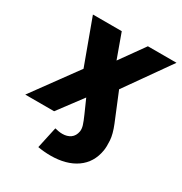

<svg xmlns="http://www.w3.org/2000/svg" viewBox="-206 -675 962 1016"><g transform="rotate(30 274.5 -166.5)"><path d="M246.6 212.9Q227.5 212.9 207.8 211.2Q188 209.5 168.9 206.1L197.3 75.2Q206.5 77.6 219 79.8Q231.4 82 243.7 82Q272.5 82 292.7 67.9Q313 53.7 318.4 23.9Q320.8 7.3 314.9 -12Q309.1 -31.2 293 -67.4L257.3 -147.9L146.5 0H-29.8L168.9 -272.5L68.4 -545.9H244.6L298.3 -397.5L404.3 -545.9H579.1L386.2 -272.5L456.1 -102.5Q477.1 -50.8 479.5 -13.7Q481.9 23.4 478 47.4Q464.8 127.4 403.8 170.2Q342.8 212.9 246.6 212.9Z"/></g></svg>

Font: Inter Extra Bold
Style: Italic
Weight: 800
Italic angle: -9.39999°
Designer: Rasmus Andersson
Foundry: rsms
Version: Version 4.000;git-3c8e0fc